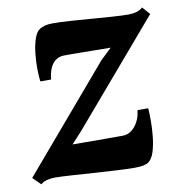

<svg xmlns="http://www.w3.org/2000/svg" viewBox="-83 -632 673 708"><g transform="rotate(-10 253.0 -278.0)"><path d="M355 -441Q341 -441 322.8 -441.2Q304.5 -441.5 284.5 -441.8Q264.5 -442 245.2 -442.2Q226 -442.5 209 -442.5Q192 -442.5 180.5 -442.5Q160.5 -442 147.2 -431.2Q134 -420.5 127 -402.5Q120 -384.5 118.5 -363.5H78Q75.5 -380 75 -408.2Q74.5 -436.5 77.8 -467.2Q81 -498 89.2 -522.5Q97.5 -547 111.5 -555.5Q117 -559 129.2 -562.8Q141.5 -566.5 159.5 -566.5Q187 -566.5 225.2 -564Q263.5 -561.5 304.2 -558.2Q345 -555 381.5 -552.5Q418 -550 440.5 -550Q458 -550 471.5 -554Q485 -558 494.5 -567L520 -538L191.5 -154L154.5 -114Q174.5 -114 197 -113.8Q219.5 -113.5 243.8 -113.5Q268 -113.5 292.8 -113.5Q317.5 -113.5 341.5 -113.5Q369.5 -113.5 389 -137.5Q408.5 -161.5 412.5 -197H452.5Q454 -178.5 454 -149.8Q454 -121 450.8 -90.2Q447.5 -59.5 439.8 -34.8Q432 -10 417.5 0.5Q411.5 5 398.5 7.8Q385.5 10.5 366.5 10.5Q338 10.5 296.8 8.2Q255.5 6 211.2 3Q167 0 128.5 -2.5Q90 -5 67 -5Q56 -5 40.5 -1.5Q25 2 16 11L-13.5 -18L313.5 -401.5Z"/></g></svg>

Font: Merriweather 20pt ExtraBold
Style: Italic
Weight: 800
Italic angle: -7.8°
Version: Version 2.101